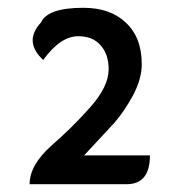

<svg xmlns="http://www.w3.org/2000/svg" viewBox="-20 -910 456 493"><path d="M56 -437Q56 -486 112 -536Q166 -583 212 -635Q259 -688 259 -732Q259 -771 238 -794Q218 -817 181 -817Q135 -817 91 -756Q40 -803 85 -852Q102 -890 194 -890Q263 -890 303 -852Q344 -814 344 -745Q344 -708 322 -666Q300 -625 274 -595L196 -511H365Q365 -437 305 -437Z"/></svg>

Font: Swei Half Moon CJK SC
Style: Medium
Weight: 500
Version: Version 2.071